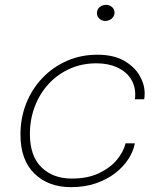

<svg xmlns="http://www.w3.org/2000/svg" viewBox="-20 -764 666 793"><path d="M273 9Q179.5 9 122 -47.2Q64.5 -103.5 64.5 -208Q64.5 -277.5 88.5 -337.5Q112.5 -397.5 155.8 -442.5Q199 -487.5 256.8 -512.8Q314.5 -538 382 -538Q448 -538 491.2 -513.8Q534.5 -489.5 556 -452.8Q577.5 -416 577.5 -378.5Q577.5 -372 577 -365Q576.5 -358 575.5 -354H537Q538 -358 538.2 -363.5Q538.5 -369 538.5 -374Q538.5 -411.5 518.8 -440.8Q499 -470 462.8 -486.2Q426.5 -502.5 378 -502.5Q318.5 -502.5 268.2 -480Q218 -457.5 181 -417.5Q144 -377.5 123.8 -324.2Q103.5 -271 103.5 -210.5Q103.5 -120 151 -73.2Q198.5 -26.5 276.5 -26.5Q342 -26.5 388.5 -48.5Q435 -70.5 462.8 -104Q490.5 -137.5 498.5 -172H537Q531 -139.5 510.5 -107.5Q490 -75.5 456.2 -49.2Q422.5 -23 376.5 -7Q330.5 9 273 9ZM415.5 -677.5Q401 -677.5 390.8 -686.5Q380.5 -695.5 380.5 -709.5Q380.5 -720 385.5 -727.8Q390.5 -735.5 399.2 -739.8Q408 -744 418 -744Q432 -744 442.5 -735Q453 -726 453 -712Q453 -702 447.8 -694.2Q442.5 -686.5 434 -682Q425.5 -677.5 415.5 -677.5Z"/></svg>

Font: Epilogue ExtraLight
Style: Italic
Weight: 250
Italic angle: -12°
Designer: Tyler Finck
Foundry: Etcetera Type Co
Version: Version 2.112